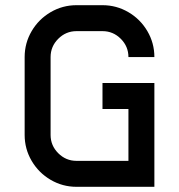

<svg xmlns="http://www.w3.org/2000/svg" viewBox="-20 -720 690 740"><path d="M175 -500V-200Q175 -159 204.5 -129.5Q234 -100 275 -100H475V-300H375V-400H575V0H275Q221 0 175 -27Q129 -54 102 -100Q75 -146 75 -200V-500Q75 -554 102 -600Q129 -646 175 -673Q221 -700 275 -700H375Q429 -700 475 -673Q521 -646 548 -600Q575 -554 575 -500H475Q475 -541 445.5 -570.5Q416 -600 375 -600H275Q234 -600 204.5 -570.5Q175 -541 175 -500Z"/></svg>

Font: Monoikos Medium
Style: Regular
Weight: 500
Designer: Brian Krent
Version: Version 0.088